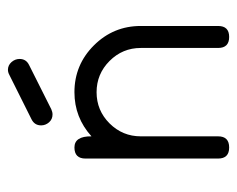

<svg xmlns="http://www.w3.org/2000/svg" viewBox="-78 -534 612 496"><g transform="rotate(-90 228.0 -286.0)"><path d="M323.7 -541.3Q323.7 -524.4 307.9 -516.8L193.8 -459.5Q186.8 -456.3 180.2 -456.3Q168 -456.3 160 -465.3Q152.1 -474.4 152.1 -485.8Q152.1 -502.7 167.7 -510.5L282 -567.6Q289.1 -571.5 295.7 -571.5Q307.4 -571.5 315.6 -562.3Q323.7 -553 323.7 -541.3ZM408.9 -28.6Q408.9 0 380.6 0Q352.1 0 352.1 -28.6V-228.3Q352.1 -275.4 318.5 -309Q284.9 -342.5 237.8 -342.5Q190.7 -342.5 157.2 -309Q123.8 -275.4 123.8 -228.3V-28.6Q123.8 0 95 0Q66.4 0 66.4 -28.6V-371.1Q66.4 -399.7 95 -399.7Q124.3 -399.7 123.8 -355.7Q172.6 -399.7 237.8 -399.7Q308.6 -399.7 358.8 -349.4Q408.9 -299.1 408.9 -228.3Z"/></g></svg>

Font: EnergyBar
Style: Regular
Weight: 400
Italic angle: -10°
Version: 1.0 2000-03-28